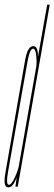

<svg xmlns="http://www.w3.org/2000/svg" viewBox="-43 -805 235 828"><path d="M23.5 0 28.5 -36 29.5 -40.5Q26 -32 22 -23.5Q9.5 3 -7 3Q-11 3 -14 1.5Q-29 -7.5 -20 -58Q-9.5 -119 22.5 -301Q54.5 -484 65.2 -545Q76 -606 100 -606Q116.5 -606 120 -579.5Q121 -570.5 121 -561.5L160.5 -785H171.5L33.5 0ZM37 -83 113.5 -518Q116 -538 113.5 -564.5Q110 -595 99.5 -595Q85.5 -595 75.2 -537.5Q65 -480 33.5 -301Q2 -123 -8 -65.5Q-17.5 -13 -7 -8.5Q-5.5 -8 -4.5 -8Q6 -8 20.5 -38.5Q32 -63.5 37 -83Z"/></svg>

Font: Anybody UltraCondensed Thin
Style: Italic
Weight: 100
Width: 1
Italic angle: -10°
Designer: Tyler Finck
Foundry: Etcetera Type Company
Version: Version 1.010; ttfautohint (v1.8.3) -l 8 -r 50 -G 200 -x 14 